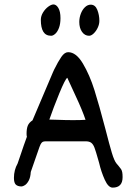

<svg xmlns="http://www.w3.org/2000/svg" viewBox="-20 -837 620 868"><path d="M151.9 -153.8 119.1 -59.6Q117.7 -34.7 109.6 -20Q101.6 -5.4 92.3 0.2Q83 5.9 77.6 5.9Q60.1 5.9 51.5 -2.4Q43 -10.7 43 -32.7Q43 -68.4 59.6 -97.7L70.8 -130.4Q88.9 -184.6 101.6 -218.8Q100.1 -223.6 100.1 -232.4Q100.1 -255.4 105.7 -269Q111.3 -282.7 127 -293L219.7 -511.2Q220.7 -513.2 221.9 -515.9Q223.1 -518.6 224.6 -522Q242.7 -558.6 257.3 -579.8Q272 -601.1 288.1 -601.1Q324.2 -601.1 354.7 -549.8Q385.3 -498.5 407 -429.4Q428.7 -360.4 456.1 -255.4Q475.1 -181.2 485.8 -145.5Q496.6 -109.9 506.8 -97.7Q508.8 -95.2 511 -92.8Q513.2 -90.3 515.6 -87.4Q523.9 -77.6 527.3 -72.3Q530.8 -66.9 532.5 -58.8Q534.2 -50.8 534.2 -36.1Q534.2 11.2 489.3 11.2Q469.7 11.2 453.6 -24.4Q437.5 -60.1 428.2 -100.1L424.3 -113.8Q413.1 -153.8 407.2 -169.2Q401.4 -184.6 392.6 -191.4Q383.8 -198.2 366.7 -198.2H187.5Q177.2 -198.2 172.4 -195.3Q167.5 -192.4 163.3 -184.1Q159.2 -175.8 151.9 -153.8ZM240.2 -295.4Q275.9 -293.9 310.1 -293.9Q346.2 -293.9 366.7 -295.4Q352.1 -338.9 322.8 -401.4L284.2 -485.4Q274.9 -480 248 -414.6Q221.2 -349.1 203.1 -296.4ZM253.4 -754.9Q253.4 -729 246.6 -710.9Q239.7 -692.9 229.7 -684.1Q219.7 -675.3 211.4 -675.3Q187 -675.3 175.8 -693.6Q164.6 -711.9 164.6 -747.1Q164.6 -764.6 174.6 -780.8Q184.6 -796.9 198.2 -806.9Q211.9 -816.9 221.7 -816.9Q234.4 -816.9 243.9 -800.8Q253.4 -784.7 253.4 -754.9ZM382.8 -675.3Q363.3 -675.3 350.8 -692.9Q338.4 -710.4 338.4 -737.8Q338.4 -756.3 345.2 -774.7Q352.1 -793 364 -804.4Q376 -815.9 390.1 -815.9Q410.6 -815.9 419.9 -792.5Q429.2 -769 429.2 -742.7Q429.2 -727.5 421.9 -711.9Q414.6 -696.3 403.6 -685.8Q392.6 -675.3 382.8 -675.3Z"/></svg>

Font: Dekko
Style: Regular
Weight: 400
Designer: Multiple
Foundry: Sorkin Type
Version: Version 2.001